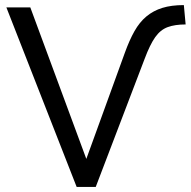

<svg xmlns="http://www.w3.org/2000/svg" viewBox="-20 -734 749 754"><path d="M281 0 5 -705H99L319 -110L470 -526Q488 -576 508 -611.5Q528 -647 555 -669.5Q582 -692 617.5 -703Q653 -714 702 -714L709 -638Q667 -638 638.5 -627.5Q610 -617 589.5 -588Q569 -559 548 -503L356 0Z"/></svg>

Font: Nunito Sans 7pt SemiCondensed
Style: Regular
Weight: 400
Width: 4
Designer: Vernon Adams
Foundry: Vernon Adams
Version: Version 3.101;gftools[0.9.27]